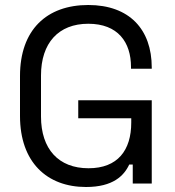

<svg xmlns="http://www.w3.org/2000/svg" viewBox="-20 -734 700 768"><path d="M324 14C432 14 476 -31 497 -76H511V0H587V-333H293V-261H505V-244C505 -133 451 -61 334 -61C214 -61 144 -138 144 -268V-432C144 -562 214 -639 333 -639C452 -639 504 -565 504 -466V-459H587V-464C587 -616 498 -714 333 -714C167 -714 60 -615 60 -430V-270C60 -85 168 14 324 14Z"/></svg>

Font: Meta Space
Style: Regular
Weight: 400
Designer: Meta Pool / Florian Karsten
Foundry: Meta Pool / Florian Karsten
Version: Version 2.000;Glyphs 3.1.1 (3137)